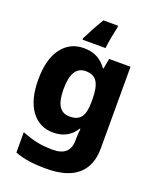

<svg xmlns="http://www.w3.org/2000/svg" viewBox="-178 -963 995 1215"><g transform="rotate(20 319.0 -356.0)"><path d="M249 -652Q303 -652 341 -631Q379 -610 404 -573H408L421 -642H565V-92Q565 25 494.5 86Q424 147 282 147Q220 147 170 140Q120 133 72 115V-22Q123 -1 172 9.5Q221 20 282 20Q397 20 397 -85V-96Q397 -110 398.5 -128.5Q400 -147 402 -164H397Q373 -125 335.5 -104Q298 -83 246 -83Q153 -83 98.5 -157Q44 -231 44 -367Q44 -504 99.5 -578Q155 -652 249 -652ZM308 -519Q215 -519 215 -364Q215 -287 238.5 -250.5Q262 -214 310 -214Q363 -214 386 -245Q409 -276 409 -347V-368Q409 -445 386.5 -482Q364 -519 308 -519ZM402 -846Q395 -815 387 -773Q379 -731 376 -699H221V-709Q239 -744 258.5 -780.5Q278 -817 303 -859H402Z"/></g></svg>

Font: Noto Sans Telugu UI ExtraBold
Style: Regular
Weight: 800
Designer: Jelle Bosma - Monotype Design Team
Foundry: Monotype Imaging Inc.
Version: Version 2.005; ttfautohint (v1.8.4.7-5d5b)